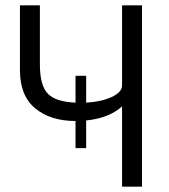

<svg xmlns="http://www.w3.org/2000/svg" viewBox="-20 -702 634 722"><path d="M439 -682H514V0H439V-302Q391 -258 304 -249V-145H264V-247Q170 -247 112.5 -294.5Q55 -342 55 -438V-682H130V-460Q130 -380 160 -349.5Q190 -319 264 -316V-417H304V-316Q360 -319 399.5 -337Q439 -355 439 -381Z"/></svg>

Font: Didact Gothic
Style: Regular
Weight: 400
Designer: Daniel Johnson
Foundry: Daniel Johnson
Version: Version 2.101;PS 002.101;hotconv 1.0.88;makeotf.lib2.5.64775